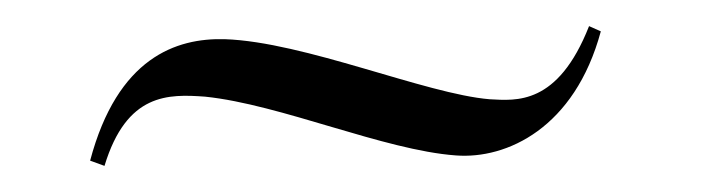

<svg xmlns="http://www.w3.org/2000/svg" viewBox="-20 -379 540 147"><path d="M49 -256 60 -252C77 -308 109 -307 137 -305C195 -299 274 -264 329 -260C368 -257 420 -281 440 -355L431 -359C407 -298 375 -302 355 -303C306 -307 213 -347 152 -349C115 -350 70 -335 49 -256Z"/></svg>

Font: Sinistre
Style: Regular
Weight: 400
Designer: Jules Durand
Foundry: Collletttivo
Version: Version 69.420;Glyphs 3.2 (3217)